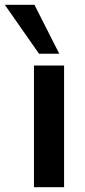

<svg xmlns="http://www.w3.org/2000/svg" viewBox="-73 -777 354 797"><path d="M68 0V-505H193V0ZM89 -554 -53 -757H70L173 -554Z"/></svg>

Font: MulishBold
Style: Bold
Weight: 700
Designer: Vernon Adams
Foundry: Vernon Adams
Version: Version 3.602; ttfautohint (v1.8.3)